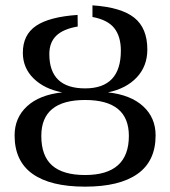

<svg xmlns="http://www.w3.org/2000/svg" viewBox="-20 -696 644 726"><path d="M329.6 -675.8Q438 -668.5 487.5 -629.2Q537.1 -589.8 537.1 -508.8Q537.1 -445.8 497.1 -403.3Q457 -360.8 388.2 -346.7Q474.1 -337.4 521.2 -294.2Q568.4 -251 568.4 -184.1Q568.4 -86.9 500.2 -38.6Q432.1 9.8 301.8 9.8Q170.9 9.8 103 -38.6Q35.2 -86.9 35.2 -184.1Q35.2 -250.5 82 -293.9Q128.9 -337.4 215.3 -346.7Q147.9 -359.4 107.2 -399.2Q66.4 -439 66.4 -496.6Q66.4 -564.5 116.5 -598.4Q166.5 -632.3 273.4 -639.6L273.9 -595.7Q218.8 -586.4 192.6 -560.8Q166.5 -535.2 166.5 -491.7Q166.5 -361.8 301.8 -361.8Q437 -361.8 437 -504.4Q437 -558.1 412.1 -589.6Q387.2 -621.1 329.6 -631.8ZM301.8 -34.2Q467.3 -34.2 467.3 -182.1Q467.3 -317.9 301.8 -317.9Q136.2 -317.9 136.2 -182.1Q136.2 -106.4 177.2 -70.3Q218.3 -34.2 301.8 -34.2Z"/></svg>

Font: Tinos
Style: Regular
Weight: 400
Designer: Steve Matteson
Foundry: Monotype Imaging Inc.
Version: Version 1.23